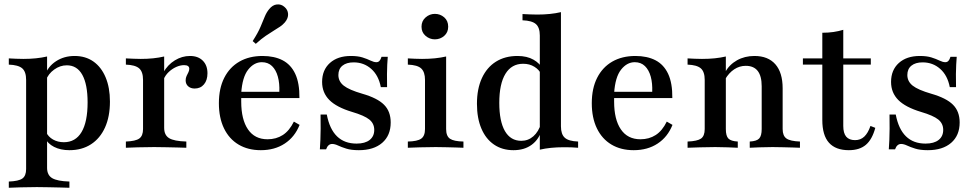

<svg xmlns="http://www.w3.org/2000/svg" viewBox="-20 -688 4541 894"><path d="M21 186.3V157.3Q66.9 155.6 84.3 143.1Q101.6 130.6 101.6 99.2V-316.1Q101.6 -354 83.5 -369.8Q65.3 -385.5 21 -387.1V-416.1Q37.9 -415.3 54.4 -414.5Q71 -413.7 88.7 -413.7Q150.8 -413.7 199.2 -425V93.5Q199.2 127.4 223 141.5Q246.8 155.6 303.2 157.3V186.3Q287.9 185.5 262.9 185.1Q237.9 184.7 208.5 183.9Q179 183.1 151.6 183.1Q110.5 183.1 75 184.3Q39.5 185.5 21 186.3ZM303.2 11.3Q262.1 11.3 231.9 -4Q201.6 -19.4 188.7 -46.8L194.4 -73.4Q204.8 -50.8 227 -38.3Q249.2 -25.8 277.4 -25.8Q331.5 -25.8 359.7 -73Q387.9 -120.2 387.9 -211.3Q387.9 -295.2 363.3 -339.5Q338.7 -383.9 291.1 -383.9Q259.7 -383.9 232.3 -364.1Q204.8 -344.4 193.5 -313.7L189.5 -337.9Q203.2 -378.2 240.7 -402.8Q278.2 -427.4 327.4 -427.4Q378.2 -427.4 414.9 -401.6Q451.6 -375.8 471.8 -327.8Q491.9 -279.8 491.9 -215.3Q491.9 -145.2 469 -94.4Q446 -43.5 403.6 -16.1Q361.3 11.3 303.2 11.3Z M566.1 0V-29Q611.3 -30.6 628.6 -43.1Q646 -55.6 646 -87.1V-316.1Q646 -354 627.8 -369.8Q609.7 -385.5 566.1 -387.1V-416.1Q586.3 -415.3 602 -414.5Q617.7 -413.7 635.5 -413.7Q696.8 -413.7 744.4 -425V-92.7Q744.4 -58.9 767.3 -44.8Q790.3 -30.6 847.6 -29V0Q833.1 -0.8 808.1 -1.2Q783.1 -1.6 754 -2.4Q725 -3.2 697.6 -3.2Q657.3 -3.2 620.6 -2Q583.9 -0.8 566.1 0ZM886.3 -275.8Q867.7 -275.8 856 -286.3Q844.4 -296.8 844.4 -313.7Q844.4 -325 848.8 -334.3Q853.2 -343.5 857.3 -351.6Q861.3 -359.7 861.3 -367.7Q861.3 -384.7 837.1 -384.7Q819.4 -384.7 800.4 -376.2Q781.5 -367.7 765.7 -352.8Q750 -337.9 741.9 -318.5L740.3 -350Q760.5 -386.3 794 -406.9Q827.4 -427.4 864.5 -427.4Q902.4 -427.4 924.2 -405.6Q946 -383.9 946 -346.8Q946 -314.5 929.8 -295.2Q913.7 -275.8 886.3 -275.8Z M1194.4 11.3Q1134.7 11.3 1090.7 -14.9Q1046.8 -41.1 1023 -90.3Q999.2 -139.5 999.2 -207.3Q999.2 -276.6 1024.2 -325.8Q1049.2 -375 1094.8 -401.2Q1140.3 -427.4 1202.4 -427.4Q1257.3 -427.4 1296 -407.3Q1334.7 -387.1 1354.8 -344Q1375 -300.8 1374.2 -231.5H1067.7L1066.9 -260.5H1280.6Q1282.3 -300 1273.8 -331Q1265.3 -362.1 1246.8 -380.2Q1228.2 -398.4 1199.2 -398.4Q1162.9 -398.4 1135.5 -363.7Q1108.1 -329 1103.2 -254L1104 -251.6Q1103.2 -243.5 1103.2 -234.7Q1103.2 -225.8 1103.2 -214.5Q1103.2 -131.5 1134.7 -85.5Q1166.1 -39.5 1225.8 -39.5Q1266.1 -39.5 1296.8 -59.3Q1327.4 -79 1348.4 -121.8L1375 -106.5Q1352.4 -50 1305.6 -19.4Q1258.9 11.3 1194.4 11.3ZM1171 -483.9 1156.5 -496.8Q1181.5 -535.5 1193.1 -563.3Q1204.8 -591.1 1212.9 -610.9Q1221 -630.6 1233.1 -645.2Q1249.2 -665.3 1269.4 -667.3Q1289.5 -669.4 1304.8 -655.6Q1320.2 -642.7 1321.4 -623Q1322.6 -603.2 1306.5 -583.9Q1296.8 -572.6 1284.3 -564.1Q1271.8 -555.6 1255.2 -545.6Q1238.7 -535.5 1217.7 -521.4Q1196.8 -507.3 1171 -483.9Z M1650.8 11.3Q1615.3 11.3 1592.3 4Q1569.4 -3.2 1554 -10.5Q1538.7 -17.7 1526.6 -17.7Q1507.3 -17.7 1498.4 7.3H1469.4Q1471 -13.7 1471.8 -36.7Q1472.6 -59.7 1473 -88.7Q1473.4 -117.7 1472.6 -154.8H1501.6Q1514.5 -87.1 1549.2 -53.2Q1583.9 -19.4 1640.3 -19.4Q1679.8 -19.4 1701.2 -36.3Q1722.6 -53.2 1722.6 -83.1Q1722.6 -112.9 1699.6 -131.5Q1676.6 -150 1619.4 -166.9Q1546.8 -188.7 1513.3 -222.6Q1479.8 -256.5 1479.8 -306.5Q1479.8 -362.1 1516.1 -394.8Q1552.4 -427.4 1613.7 -427.4Q1646 -427.4 1667.7 -420.6Q1689.5 -413.7 1705.2 -406Q1721 -398.4 1732.3 -398.4Q1741.1 -398.4 1746.8 -404.4Q1752.4 -410.5 1756.5 -423.4H1785.5Q1783.9 -405.6 1783.1 -386.7Q1782.3 -367.7 1781.9 -343.1Q1781.5 -318.5 1782.3 -282.3H1753.2Q1742.7 -337.1 1708.5 -367.3Q1674.2 -397.6 1626.6 -397.6Q1593.5 -397.6 1574.6 -382.3Q1555.6 -366.9 1555.6 -338.7Q1555.6 -308.9 1580.6 -289.1Q1605.6 -269.4 1666.9 -251.6Q1737.1 -231.5 1768.1 -200.4Q1799.2 -169.4 1799.2 -117.7Q1799.2 -57.3 1759.7 -23Q1720.2 11.3 1650.8 11.3Z M1879 0V-29Q1923.4 -29.8 1941.1 -42.3Q1958.9 -54.8 1958.9 -87.1V-316.1Q1958.9 -352.4 1941.5 -369Q1924.2 -385.5 1879 -387.1V-416.1Q1894.4 -415.3 1911.3 -414.5Q1928.2 -413.7 1945.2 -413.7Q1976.6 -413.7 2004.8 -416.5Q2033.1 -419.4 2057.3 -425V-87.1Q2057.3 -54 2075.4 -41.9Q2093.5 -29.8 2137.9 -29V0Q2125.8 -0.8 2104.8 -1.2Q2083.9 -1.6 2058.9 -2.4Q2033.9 -3.2 2008.9 -3.2Q1972.6 -3.2 1935.1 -2Q1897.6 -0.8 1879 0ZM2004.8 -504.8Q1980.6 -504.8 1961.7 -521Q1942.7 -537.1 1942.7 -563.7Q1942.7 -590.3 1961.7 -606.9Q1980.6 -623.4 2004.8 -623.4Q2029.8 -623.4 2048.4 -607.3Q2066.9 -591.1 2066.9 -563.7Q2066.9 -537.1 2048.4 -521Q2029.8 -504.8 2004.8 -504.8Z M2493.5 8.9V-522.6Q2493.5 -559.7 2475.4 -575.8Q2457.3 -591.9 2412.9 -593.5V-622.6Q2429.8 -621.8 2446.8 -621Q2463.7 -620.2 2481.5 -620.2Q2512.1 -620.2 2539.9 -623Q2567.7 -625.8 2591.9 -631.5V-100Q2591.9 -62.9 2609.7 -46.8Q2627.4 -30.6 2671.8 -29V0Q2655.6 -1.6 2639.1 -2Q2622.6 -2.4 2604 -2.4Q2573.4 -2.4 2545.6 0.4Q2517.7 3.2 2493.5 8.9ZM2371 11.3Q2318.5 11.3 2280.2 -14.9Q2241.9 -41.1 2221.4 -89.5Q2200.8 -137.9 2200.8 -204.8Q2200.8 -274.2 2223.8 -324.2Q2246.8 -374.2 2289.1 -400.8Q2331.5 -427.4 2389.5 -427.4Q2433.9 -427.4 2464.1 -410.1Q2494.4 -392.7 2505.6 -367.7L2500 -341.9Q2491.1 -362.9 2468.5 -377Q2446 -391.1 2416.1 -391.1Q2362.1 -391.1 2333.5 -344.4Q2304.8 -297.6 2304.8 -208.9Q2304.8 -123.4 2331 -77.8Q2357.3 -32.3 2407.3 -32.3Q2439.5 -32.3 2463.7 -53.6Q2487.9 -75 2499.2 -112.9L2503.2 -85.5Q2490.3 -39.5 2456 -14.1Q2421.8 11.3 2371 11.3Z M2930.6 11.3Q2871 11.3 2827 -14.9Q2783.1 -41.1 2759.3 -90.3Q2735.5 -139.5 2735.5 -207.3Q2735.5 -276.6 2760.5 -325.8Q2785.5 -375 2831 -401.2Q2876.6 -427.4 2938.7 -427.4Q2993.5 -427.4 3032.3 -407.3Q3071 -387.1 3091.1 -344Q3111.3 -300.8 3110.5 -231.5H2804L2803.2 -260.5H3016.9Q3018.5 -300 3010.1 -331Q3001.6 -362.1 2983.1 -380.2Q2964.5 -398.4 2935.5 -398.4Q2899.2 -398.4 2871.8 -363.7Q2844.4 -329 2839.5 -254L2840.3 -251.6Q2839.5 -243.5 2839.5 -234.7Q2839.5 -225.8 2839.5 -214.5Q2839.5 -131.5 2871 -85.5Q2902.4 -39.5 2962.1 -39.5Q3002.4 -39.5 3033.1 -59.3Q3063.7 -79 3084.7 -121.8L3111.3 -106.5Q3088.7 -50 3041.9 -19.4Q2995.2 11.3 2930.6 11.3Z M3471 0V-29Q3503.2 -30.6 3514.9 -43.1Q3526.6 -55.6 3526.6 -87.1V-286.3Q3526.6 -333.9 3508.1 -357.7Q3489.5 -381.5 3452.4 -381.5Q3423.4 -381.5 3398.8 -365.3Q3374.2 -349.2 3355.6 -317.7V-350.8Q3375.8 -387.1 3411.7 -407.3Q3447.6 -427.4 3492.7 -427.4Q3556.5 -427.4 3590.3 -388.7Q3624.2 -350 3624.2 -276.6V-87.1Q3624.2 -55.6 3641.9 -43.1Q3659.7 -30.6 3704.8 -29V0Q3692.7 -0.8 3671.8 -1.2Q3650.8 -1.6 3625.8 -2.4Q3600.8 -3.2 3577.4 -3.2Q3546 -3.2 3516.1 -2Q3486.3 -0.8 3471 0ZM3181.5 0V-29Q3226.6 -30.6 3244 -42.7Q3261.3 -54.8 3261.3 -87.1V-316.1Q3261.3 -354 3243.1 -369.8Q3225 -385.5 3181.5 -387.1V-416.1Q3197.6 -415.3 3214.1 -414.5Q3230.6 -413.7 3248.4 -413.7Q3280.6 -413.7 3308.1 -416.5Q3335.5 -419.4 3359.7 -425V-87.1Q3359.7 -54.8 3371.8 -42.7Q3383.9 -30.6 3415.3 -29V0Q3396.8 -0.8 3369 -2Q3341.1 -3.2 3310.5 -3.2Q3276.6 -3.2 3240.7 -2Q3204.8 -0.8 3181.5 0Z M3932.3 11.3Q3871 11.3 3839.9 -23.4Q3808.9 -58.1 3808.9 -129V-387.1H3718.5V-416.1H3808.9V-535.5Q3837.1 -535.5 3861.3 -539.1Q3885.5 -542.7 3906.5 -549.2V-416.1H4034.7V-387.1H3906.5V-101.6Q3906.5 -67.7 3920.2 -51.6Q3933.9 -35.5 3961.3 -35.5Q3987.1 -35.5 4004.4 -52Q4021.8 -68.5 4033.1 -101.6L4055.6 -92.7Q4041.1 -38.7 4011.7 -13.7Q3982.3 11.3 3932.3 11.3Z M4300 11.3Q4264.5 11.3 4241.5 4Q4218.5 -3.2 4203.2 -10.5Q4187.9 -17.7 4175.8 -17.7Q4156.5 -17.7 4147.6 7.3H4118.5Q4120.2 -13.7 4121 -36.7Q4121.8 -59.7 4122.2 -88.7Q4122.6 -117.7 4121.8 -154.8H4150.8Q4163.7 -87.1 4198.4 -53.2Q4233.1 -19.4 4289.5 -19.4Q4329 -19.4 4350.4 -36.3Q4371.8 -53.2 4371.8 -83.1Q4371.8 -112.9 4348.8 -131.5Q4325.8 -150 4268.5 -166.9Q4196 -188.7 4162.5 -222.6Q4129 -256.5 4129 -306.5Q4129 -362.1 4165.3 -394.8Q4201.6 -427.4 4262.9 -427.4Q4295.2 -427.4 4316.9 -420.6Q4338.7 -413.7 4354.4 -406Q4370.2 -398.4 4381.5 -398.4Q4390.3 -398.4 4396 -404.4Q4401.6 -410.5 4405.6 -423.4H4434.7Q4433.1 -405.6 4432.3 -386.7Q4431.5 -367.7 4431 -343.1Q4430.6 -318.5 4431.5 -282.3H4402.4Q4391.9 -337.1 4357.7 -367.3Q4323.4 -397.6 4275.8 -397.6Q4242.7 -397.6 4223.8 -382.3Q4204.8 -366.9 4204.8 -338.7Q4204.8 -308.9 4229.8 -289.1Q4254.8 -269.4 4316.1 -251.6Q4386.3 -231.5 4417.3 -200.4Q4448.4 -169.4 4448.4 -117.7Q4448.4 -57.3 4408.9 -23Q4369.4 11.3 4300 11.3Z"/></svg>

Font: Playfair 5pt SemiExpanded Light SemiBold
Style: Regular
Weight: 600
Version: Version 2.001;gftools[0.9.30]